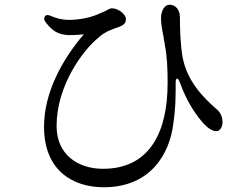

<svg xmlns="http://www.w3.org/2000/svg" viewBox="-20 -747 1040 811"><path d="M170 -678C165 -671 165 -662 173 -653C204 -612 229 -602 265 -599C290 -598 313 -600 334 -602C243 -496 166 -356 166 -212C166 -22 293 44 418 44C619 44 697 -101 712 -224C723 -295 722 -360 722 -398C722 -420 732 -421 740 -398C771 -312 810 -259 840 -225C860 -204 878 -193 894 -193C910 -193 920 -212 920 -232C919 -265 902 -281 888 -292C842 -333 770 -402 751 -507C742 -560 740 -623 740 -674C740 -706 721 -727 697 -727C679 -728 660 -707 660 -669C660 -648 665 -619 670 -596C671 -590 672 -585 672 -580C672 -579 673 -577 673 -576C674 -572 675 -568 676 -559C686 -507 688 -459 688 -396C688 -193 615 -34 415 -34C309 -34 219 -94 219 -215C219 -386 331 -536 396 -588C424 -615 459 -625 487 -635C504 -642 512 -651 512 -666C512 -688 478 -712 453 -712C446 -712 440 -709 426 -701C420 -698 416 -696 403 -691C368 -674 320 -663 269 -663C243 -663 217 -670 194 -680C182 -685 175 -685 170 -678Z"/></svg>

Font: 寒蝉锦书宋 Text
Style: Regular
Weight: 400
Designer: 寒蝉锦书宋{Warren} 思源宋体{Ryoko NISHIZUKA 西塚涼子 (kana & ideographs); Frank Grießhammer (Latin, Greek & Cyrillic); Wenlong ZHANG 
Foundry: Adobe & ChillType
Version: Version 2.000;Glyphs 3.1.1 (3135)